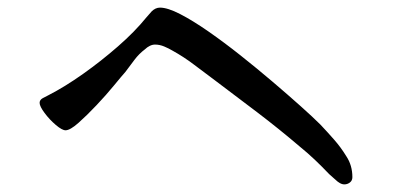

<svg xmlns="http://www.w3.org/2000/svg" viewBox="-20 -584 1040 504"><path d="M905 -119Q905 -110 898.5 -105Q892 -100 884 -100Q878 -100 872 -103.5Q866 -107 862 -111Q857 -115 853 -119Q849 -123 844 -127Q825 -147 806 -165Q787 -183 766 -200Q712 -246 655.5 -289Q599 -332 543 -374Q516 -394 489 -414.5Q462 -435 433 -451Q423 -457 411 -462Q399 -467 387 -467Q380 -467 373 -463.5Q366 -460 361 -455Q345 -443 333 -427Q321 -411 309 -395Q300 -385 279.5 -360Q259 -335 233.5 -308Q208 -281 186 -261.5Q164 -242 152 -242Q143 -242 126.5 -256Q110 -270 97 -287.5Q84 -305 84 -314Q84 -322 92.5 -326.5Q101 -331 107 -334Q150 -356 198 -390Q246 -424 290 -462.5Q334 -501 364 -538Q368 -542 371 -546Q374 -550 378 -554Q388 -564 400 -564Q420 -564 453 -547Q486 -530 527 -501.5Q568 -473 611.5 -438.5Q655 -404 695.5 -369.5Q736 -335 769 -305.5Q802 -276 821 -257Q839 -238 857 -217.5Q875 -197 889 -174Q905 -150 905 -119Z"/></svg>

Font: Kaisei Opti Medium
Style: Regular
Weight: 500
Designer: Font-Kai, 金井和夫
Foundry: KAZUO KANAI
Version: Version 5.003